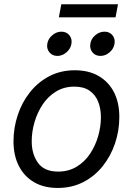

<svg xmlns="http://www.w3.org/2000/svg" viewBox="-20 -885 634 916"><path d="M255.4 11.7Q189.5 11.7 142.3 -15.9Q95.2 -43.5 69.8 -93.5Q44.4 -143.6 44.4 -210.4Q44.4 -274.9 64.5 -335.7Q84.5 -396.5 122.8 -444.8Q161.1 -493.2 215.3 -521.5Q269.5 -549.8 337.4 -549.8Q402.8 -549.8 450.4 -522.5Q498 -495.1 523.7 -445.1Q549.3 -395 549.3 -327.1Q549.3 -261.7 528.8 -200.9Q508.3 -140.1 469.7 -92Q431.2 -43.9 377 -16.1Q322.8 11.7 255.4 11.7ZM257.3 -66.4Q307.1 -66.4 345.5 -89.6Q383.8 -112.8 409.4 -151.1Q435.1 -189.5 448.2 -235.1Q461.4 -280.8 461.4 -325.7Q461.4 -367.2 448.2 -400.1Q435.1 -433.1 407.2 -452.4Q379.4 -471.7 335 -471.7Q285.6 -471.7 247.6 -448.5Q209.5 -425.3 183.8 -387Q158.2 -348.6 144.8 -302.7Q131.3 -256.8 131.3 -210.9Q131.3 -149.4 161.4 -107.9Q191.4 -66.4 257.3 -66.4ZM459 -618.2Q435.1 -618.2 421.1 -635.3Q407.2 -652.3 411.1 -676.3Q414.6 -700.2 434.6 -717Q454.6 -733.9 478.5 -733.9Q502.4 -733.9 516.4 -717Q530.3 -700.2 526.4 -676.3Q522.5 -652.3 502.7 -635.3Q482.9 -618.2 459 -618.2ZM253.9 -618.2Q230 -618.2 215.8 -635.3Q201.7 -652.3 205.6 -676.3Q209.5 -700.2 229.5 -717Q249.5 -733.9 272.9 -733.9Q296.9 -733.9 310.8 -717Q324.7 -700.2 320.8 -676.3Q316.9 -652.3 297.1 -635.3Q277.3 -618.2 253.9 -618.2ZM543 -864.7 531.2 -802.2H260.7L272.5 -864.7Z"/></svg>

Font: Inter 16pt
Style: Italic
Weight: 400
Italic angle: -9.3988°
Version: Version 4.001;git-66647c0bb